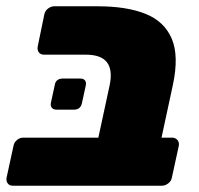

<svg xmlns="http://www.w3.org/2000/svg" viewBox="-28 -591 634 611"><path d="M13 0Q2 0 -3.5 -7.5Q-9 -15 -7 -26L15 -127Q17 -138 26 -145.5Q35 -153 46 -153H285L321 -320Q331 -368 312.5 -392.5Q294 -417 245 -417H112Q101 -417 95.5 -424.5Q90 -432 92 -443L113 -545Q115 -556 124.5 -563.5Q134 -571 145 -571H283Q375 -571 435 -547Q495 -523 518.5 -468Q542 -413 522 -320L486 -153H520Q530 -153 536.5 -145.5Q543 -138 541 -127L519 -26Q517 -15 507.5 -7.5Q498 0 487 0ZM152 -242Q142 -242 137 -248Q132 -254 134 -264L146 -319Q149 -341 172 -341H228Q238 -341 242.5 -335Q247 -329 245 -319L233 -264Q229 -242 207 -242Z"/></svg>

Font: Rubik ExtraBold
Style: Italic
Weight: 800
Italic angle: -12°
Designer: Hubert and Fischer
Foundry: Hubert and Fischer
Version: Version 2.300;gftools[0.9.30]